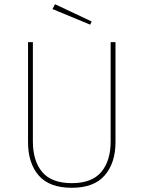

<svg xmlns="http://www.w3.org/2000/svg" viewBox="-20 -881 680 911"><path d="M528 -681V-207Q528 -108 477 -49Q426 10 321 10Q214 10 163.5 -48.5Q113 -107 113 -207V-681H136V-210Q136 -117 180.5 -64.5Q225 -12 321 -12Q416 -12 460.5 -65Q505 -118 505 -210V-681ZM415 -779 408 -764 229 -838 241 -861Z"/></svg>

Font: FiraSans
Style: Regular
Weight: 150
Designer: Carrois Corporate & Edenspiekermann AG
Foundry: Carrois Corporate GbR & Edenspiekermann AG
Version: Version 3.106;PS 003.106;hotconv 1.0.70;makeotf.lib2.5.58329